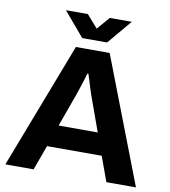

<svg xmlns="http://www.w3.org/2000/svg" viewBox="-93 -951 911 1031"><g transform="rotate(10 362.0 -436.0)"><path d="M6.1 0 269.6 -686.4H453.8L718.1 0H556.9L507.6 -135.3H209.4L160.1 0ZM251.5 -254.9H464.9L403.7 -424.4Q399.7 -434.8 394.3 -450.6Q389 -466.5 383.2 -485.1Q377.4 -503.7 371.6 -522.6Q365.8 -541.5 361 -556.3H355.4Q349.8 -536.7 341.8 -511.3Q333.7 -486 325.9 -462.7Q318.1 -439.3 312.7 -424.4ZM182.7 -871.7H302.1L390.6 -771L334.2 -770.2L421.9 -871.7H541.8L430.5 -739.5H294.7Z"/></g></svg>

Font: Archivo SemiBold
Style: Regular
Weight: 600
Designer: Hector Gatti
Foundry: Omnibus-Type
Version: Version 2.001